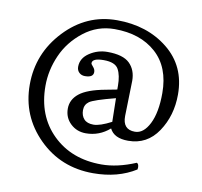

<svg xmlns="http://www.w3.org/2000/svg" viewBox="-78 -642 902 858"><g transform="rotate(10 373.5 -213.0)"><path d="M443 -108 441 -215Q344 -190 324.5 -176Q305 -162 305 -137Q305 -112 319 -96.5Q333 -81 362 -81Q391 -81 443 -108ZM711 -279Q711 -183 662 -110Q613 -37 527 -37Q463 -37 443 -78Q396 -37 335 -37Q294 -37 265.5 -64Q237 -91 237 -132Q237 -173 272 -201Q307 -229 388 -244L440 -254Q440 -263 440 -271Q440 -318 425 -345.5Q410 -373 358 -373Q306 -373 306 -350Q306 -346 315.5 -335.5Q325 -325 325 -313Q325 -288 287 -288Q271 -288 260.5 -298Q250 -308 250 -324Q250 -363 287 -387.5Q324 -412 368 -412Q439 -412 469 -382.5Q499 -353 499 -304Q499 -303 495 -144Q494 -82 550 -82Q589 -82 615 -133.5Q641 -185 641 -273Q641 -391 570 -454.5Q499 -518 382 -518Q304 -518 242.5 -470Q181 -422 151 -354Q121 -286 121 -215Q121 -79 206.5 4.5Q292 88 428 88Q500 88 583 53Q592 57 592 73L591 82Q510 133 398 133Q251 133 151 33.5Q51 -66 51 -208Q51 -350 149.5 -454.5Q248 -559 385.5 -559Q523 -559 617 -483.5Q711 -408 711 -279Z"/></g></svg>

Font: Esteban
Style: Regular
Weight: 400
Designer: Angelica Diaz Rivera
Foundry: Angelica Diaz Rivera
Version: Version 1.002